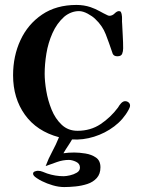

<svg xmlns="http://www.w3.org/2000/svg" viewBox="-20 -563 580 778"><path d="M507 -135Q507 -131 505 -126.5Q503 -122 501 -118Q480 -79 443 -51Q406 -23 361 -9Q316 5 272 2Q264 16 254.5 30Q245 44 237 58Q258 55 281 55Q301 55 326 59Q351 63 369 75.5Q387 88 387 115Q387 142 372 158.5Q357 175 334 182.5Q311 190 285.5 192.5Q260 195 240 195Q218 195 194 188Q170 181 150 171Q143 168 128.5 158.5Q114 149 114 141Q114 134 121.5 131.5Q129 129 133 129Q144 129 153 133Q162 137 171 140Q204 151 238 151Q248 151 263.5 147.5Q279 144 291.5 136.5Q304 129 304 116Q304 100 288 92.5Q272 85 259 85Q235 85 211 93.5Q187 102 165 110Q176 80 191.5 51.5Q207 23 219 -7Q129 -31 81 -98Q33 -165 33 -258Q33 -336 63 -400.5Q93 -465 150.5 -504Q208 -543 290 -543Q320 -543 347 -534Q367 -527 383 -518Q399 -509 418 -500Q420 -500 421 -499.5Q422 -499 423 -499Q435 -499 444.5 -508.5Q454 -518 462 -518Q468 -518 470 -514Q472 -510 473 -505Q475 -495 474.5 -485.5Q474 -476 475 -466Q476 -441 477.5 -416.5Q479 -392 479 -367Q479 -355 475 -345Q471 -335 456 -335Q446 -335 441 -339.5Q436 -344 434 -353Q422 -389 408.5 -424Q395 -459 366 -486Q355 -497 335.5 -507.5Q316 -518 300 -518Q284 -518 268.5 -512Q253 -506 240 -495Q210 -468 192.5 -428.5Q175 -389 168 -346Q161 -303 161 -264Q161 -234 167.5 -195Q174 -156 189 -119Q204 -82 230 -57.5Q256 -33 294 -33Q347 -33 387.5 -60Q428 -87 458 -127Q461 -132 464 -136.5Q467 -141 471 -145Q479 -153 487 -153Q495 -153 501 -148Q507 -143 507 -135Z"/></svg>

Font: Kaisei HarunoUmi
Style: Bold
Weight: 700
Designer: Font-Kai, 金井和夫
Foundry: KAZUO KANAI
Version: Version 5.003